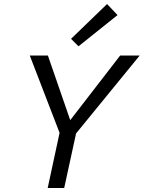

<svg xmlns="http://www.w3.org/2000/svg" viewBox="-20 -934 714 954"><path d="M358 -271 299 0H217L276 -274L128 -658H218L329 -337L577 -658H674ZM333 -741 512 -914 564 -859 370 -704Z"/></svg>

Font: Ysabeau Medium
Style: Italic
Weight: 500
Italic angle: -12°
Designer: Christian Thalmann (Catharsis Fonts)
Version: Version 0.003